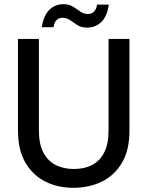

<svg xmlns="http://www.w3.org/2000/svg" viewBox="-20 -886 705 918"><path d="M331 12Q257 12 197.5 -17.5Q138 -47 102 -107.5Q66 -168 66 -262V-700H166V-261Q166 -198 187 -157.5Q208 -117 245.5 -97.5Q283 -78 333 -78Q384 -78 421 -97.5Q458 -117 478.5 -157.5Q499 -198 499 -261V-700H599V-262Q599 -168 563 -107.5Q527 -47 466.5 -17.5Q406 12 331 12ZM396 -754Q369 -754 350 -766Q331 -778 315 -789.5Q299 -801 278 -801Q262 -801 250.5 -790Q239 -779 236 -756H180Q188 -811 215.5 -838.5Q243 -866 283 -866Q310 -866 328.5 -854.5Q347 -843 363.5 -831Q380 -819 401 -819Q418 -819 429.5 -830.5Q441 -842 444 -864H500Q493 -809 465 -781.5Q437 -754 396 -754Z"/></svg>

Font: DM Sans 24pt Medium
Style: Regular
Weight: 500
Designer: Colophon Foundry, Jonny Pinhorn
Foundry: Colophon Foundry
Version: Version 4.004;gftools[0.9.30]